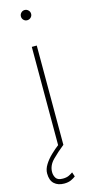

<svg xmlns="http://www.w3.org/2000/svg" viewBox="-141 -757 486 986"><g transform="rotate(-15 102.0 -264.0)"><path d="M76.7 -693.4Q76.7 -704.6 84.5 -712.6Q92.3 -720.7 103.5 -720.7Q114.7 -720.7 122.8 -712.6Q130.9 -704.6 130.9 -693.4Q130.9 -682.1 122.8 -674.3Q114.7 -666.5 103.5 -666.5Q92.3 -666.5 84.5 -674.3Q76.7 -682.1 76.7 -693.4ZM116.7 -528.3V0H90.3V-528.3ZM95.2 -9.8 116.2 0Q81.5 27.3 53 56.2Q24.4 85 24.4 120.1Q24.4 138.2 33.7 152.3Q43 166.5 69.8 166.5Q89.4 166.5 102.1 160.4Q114.7 154.3 123.5 147.9L131.3 171.4Q122.1 178.7 107.2 185.8Q92.3 192.9 69.8 192.9Q37.1 192.9 17.6 175Q-2 157.2 -2 120.1Q-2 97.2 12.5 74Q26.9 50.8 49.3 29.3Q71.8 7.8 95.2 -9.8Z"/></g></svg>

Font: Vazirmatn RD FD Thin
Style: Regular
Weight: 100
Designer: Saber Rastikerdar
Foundry: Saber Rastikerdar
Version: Version 33.003